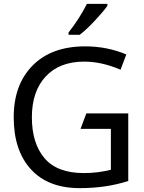

<svg xmlns="http://www.w3.org/2000/svg" viewBox="-20 -964 748 994"><path d="M536 -944V-934Q516 -905 471.5 -857.5Q427 -810 393 -784H335V-796Q391 -867 430 -944ZM427 -377H644V-27Q530 10 393 10Q229 10 140 -87.5Q51 -185 51 -357Q51 -526 149 -625Q247 -724 421 -724Q535 -724 634 -682L604 -603Q507 -645 416 -645Q288 -645 216.5 -568Q145 -491 145 -357Q145 -222 210.5 -145Q276 -68 414 -68Q486 -68 554 -85V-297H397Z"/></svg>

Font: Advent Sans Logo
Style: Regular
Weight: 400
Designer: Types & Symbols
Foundry: Types & Symbols
Version: Version 1.002